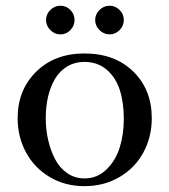

<svg xmlns="http://www.w3.org/2000/svg" viewBox="-20 -637 584 664"><path d="M41 -228Q41 -325.7 105 -388.9Q168.9 -452.1 272 -452.1Q377 -452.1 440.9 -389.6Q504.9 -327.1 504.9 -228Q504.9 -163.6 476.1 -110.1Q447.3 -56.6 393.6 -24.9Q339.8 6.8 272 6.8Q204.6 6.8 151.4 -25.1Q98.1 -57.1 69.6 -110.6Q41 -164.1 41 -228ZM138.2 -228Q138.2 -189.5 146.5 -153.1Q154.8 -116.7 170.4 -86.7Q186 -56.6 212.4 -38.3Q238.8 -20 272 -20Q316.9 -20 348.6 -51.3Q380.4 -82.5 394.3 -127.9Q408.2 -173.3 408.2 -226.1Q408.2 -282.2 394.3 -325.7Q380.4 -369.1 348.9 -396Q317.4 -422.9 272 -422.9Q238.8 -422.9 212.6 -407.2Q186.5 -391.6 170.4 -364.5Q154.3 -337.4 146.2 -302.7Q138.2 -268.1 138.2 -228ZM154.1 -533Q139.2 -547.9 139.2 -567.9Q139.2 -587.9 154.1 -602.5Q168.9 -617.2 189 -617.2Q209 -617.2 223.4 -602.5Q237.8 -587.9 237.8 -567.9Q237.8 -547.9 223.4 -533Q209 -518.1 189 -518.1Q168.9 -518.1 154.1 -533ZM324 -533Q309.1 -547.9 309.1 -567.9Q309.1 -587.9 324 -602.5Q338.9 -617.2 358.9 -617.2Q378.9 -617.2 393.6 -602.5Q408.2 -587.9 408.2 -567.9Q408.2 -547.9 393.6 -533Q378.9 -518.1 358.9 -518.1Q338.9 -518.1 324 -533Z"/></svg>

Font: Dehuti Alt
Style: Bold
Weight: 700
Version: Version 1.2